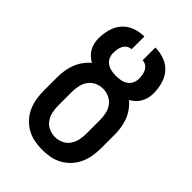

<svg xmlns="http://www.w3.org/2000/svg" viewBox="-218 -831 936 936"><g transform="rotate(45 250.0 -363.5)"><path d="M250 8Q223 8 196 3Q169 -2 145 -15.5Q121 -29 102.5 -49Q84 -69 72.5 -94Q61 -119 56.5 -146Q52 -173 52 -200V-293Q52 -317 55.5 -340.5Q59 -364 67.5 -386.5Q76 -409 90 -428.5Q104 -448 122 -463Q108 -471 96 -482Q84 -493 76 -507Q68 -521 64 -537.5Q60 -554 60 -570Q60 -602 68.5 -633.5Q77 -665 98 -689Q119 -713 149.5 -724Q180 -735 212 -735V-647Q199 -647 188 -639.5Q177 -632 171 -620.5Q165 -609 163 -596Q161 -583 161 -570Q161 -554 168 -539.5Q175 -525 188.5 -516Q202 -507 218 -504Q234 -501 250 -501Q266 -501 282 -504Q298 -507 311.5 -516Q325 -525 332 -539.5Q339 -554 339 -570Q339 -583 337 -596Q335 -609 329 -620.5Q323 -632 312 -639.5Q301 -647 288 -647V-735Q320 -735 350.5 -724Q381 -713 402 -689Q423 -665 431.5 -633.5Q440 -602 440 -570Q440 -554 436 -537.5Q432 -521 424 -507Q416 -493 404 -482Q392 -471 378 -463Q396 -448 410 -428.5Q424 -409 432.5 -386.5Q441 -364 444.5 -340.5Q448 -317 448 -293V-200Q448 -173 443.5 -146Q439 -119 427.5 -94Q416 -69 397.5 -49Q379 -29 355 -15.5Q331 -2 304 3Q277 8 250 8ZM250 -80Q272 -80 292.5 -89.5Q313 -99 325.5 -117Q338 -135 342.5 -156.5Q347 -178 347 -200V-293Q347 -315 342.5 -336.5Q338 -358 325.5 -376Q313 -394 292.5 -403.5Q272 -413 250 -413Q228 -413 207.5 -403.5Q187 -394 174.5 -376Q162 -358 157.5 -336.5Q153 -315 153 -293V-200Q153 -178 157.5 -156.5Q162 -135 174.5 -117Q187 -99 207.5 -89.5Q228 -80 250 -80Z"/></g></svg>

Font: Iosevka SS04 Semibold
Style: Regular
Weight: 600
Monospace: yes
Designer: Belleve Invis
Foundry: Belleve Invis
Version: Version 19.0.0; ttfautohint (v1.8.4)